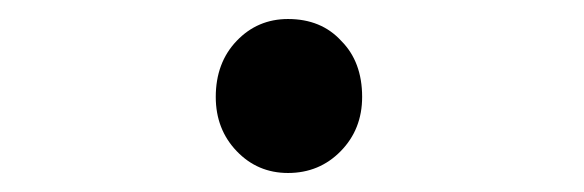

<svg xmlns="http://www.w3.org/2000/svg" viewBox="-20 -468 614 202"><path d="M283 -286Q251 -286 229 -309Q207 -332 207 -366Q207 -402 229 -425Q251 -448 283 -448Q318 -448 339 -425Q361 -403 361 -366Q361 -332 338.5 -309Q316 -286 283 -286Z"/></svg>

Font: GenSenRounded TW M
Style: Regular
Weight: 500
Version: Version 1.501;PS 1;hotconv 16.6.51;makeotf.lib2.5.65220